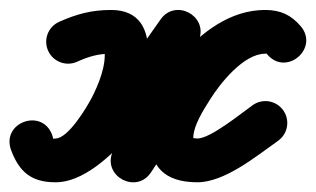

<svg xmlns="http://www.w3.org/2000/svg" viewBox="-65 -330 651 395"><path d="M34 -225.7C44.1 -203 70.7 -192.8 93.4 -202.9C117.4 -213.6 136.1 -219.5 163.5 -219.5C164 -219.5 159.3 -220.4 158.2 -220.9C154.4 -222.7 152 -225 149.8 -228.4C149.8 -228.6 149.7 -228.7 149.7 -228.8C154.5 -197.1 138 -156.4 123.7 -128.8C113.6 -109.5 75.4 -45 49 -45C39.7 -45 47.3 -38.3 42.4 -52C32.5 -80 6.2 -86.3 -15.1 -78.5C-36.4 -70.8 -52.6 -49.1 -42.2 -21.3C-25.7 22.9 -1.2 45 49 45C159 45 276.6 -151.8 339 -238.1C354.1 -259 338.7 -281.5 317.4 -292.7C296 -303.9 268.8 -303.9 260.1 -279.6C228.6 -191.5 197.1 -103.3 165.6 -15.1C156.8 9.5 169.3 30.4 187.7 39.8C206.1 49.2 230.4 47 245.1 25.4C294.8 -47.2 390.8 -219.3 480.6 -219.5C493.7 -219.5 475.7 -228.6 485.3 -217.5C504.9 -194.9 531.7 -198.3 548.7 -213C565.7 -227.7 572.9 -253.7 553.4 -276.4C534 -298.8 512.7 -309.5 480.5 -309.5C400.6 -309.5 330.4 -236 291.4 -174C243.5 -97.9 200.2 45 341 45C397.5 45 462.8 -9.1 506.9 -40.2C527.3 -54.6 532.1 -82.6 517.8 -102.9C503.4 -123.3 475.4 -128.1 455.1 -113.8C432.4 -97.8 368.2 -45 341 -45C338.4 -45 330.2 -46.3 330.2 -46.2C331.3 -45.2 332.7 -42.2 332.7 -42.8C330.7 -68.9 354.5 -105.3 367.6 -126C387.8 -158.2 436.1 -219.5 480.5 -219.5C494.1 -219.5 475.6 -228.8 485.2 -217.6C504.7 -195 531.5 -198.4 548.6 -213.1C565.6 -227.9 572.9 -253.9 553.2 -276.5C533.8 -298.9 512.5 -309.5 480.4 -309.5C337.5 -309.2 242.7 -130.4 170.9 -25.4C156.1 -3.8 171.6 18.6 192.9 29.5C214.3 40.4 241.6 39.8 250.4 15.1C281.9 -73 313.4 -161.2 344.9 -249.3C353.5 -273.6 341.4 -294.4 323.3 -304C305.2 -313.5 281.1 -311.7 266 -290.9C225.6 -235 101.7 -45 49 -45C33.6 -45 49.9 -32 42.2 -52.7C31.8 -80.6 5.7 -86.9 -15.4 -79.3C-36.4 -71.7 -52.3 -50.1 -42.4 -22C-27.1 21.3 1.3 45 49 45C119.9 45 174.2 -31 203.5 -87.2C235 -147.7 281.7 -309.5 163.5 -309.5C123.5 -309.5 92.5 -301.1 56.7 -285.1C34 -275 23.8 -248.4 34 -225.7Z"/></svg>

Font: FRB American Cursive Guidelines Black
Style: Bold Italic
Weight: 900
Italic angle: -25°
Version: Version 2.0;Modular Font Editor K font №1